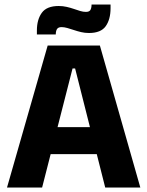

<svg xmlns="http://www.w3.org/2000/svg" viewBox="-20 -844 663 864"><path d="M11.5 0 194.5 -639H429.5L611.5 0H453.5L318 -536H306.5L169.5 0ZM167 -150.5V-272H455V-150.5ZM380.5 -695.5Q362 -695.5 345 -699.5Q328 -703.5 312.5 -708.8Q297 -714 283 -718Q269 -722 257 -722Q243 -722 237.2 -714.2Q231.5 -706.5 231 -691V-689H146V-707Q146 -755.5 168 -786.2Q190 -817 244 -817Q263 -817 280.2 -813Q297.5 -809 312.5 -803.8Q327.5 -798.5 341 -794.5Q354.5 -790.5 366.5 -790.5Q381 -790.5 386.2 -798.2Q391.5 -806 392 -821.5V-823.5H477.5V-807Q477.5 -757 455.8 -726.2Q434 -695.5 380.5 -695.5Z"/></svg>

Font: Anek Telugu
Style: Bold
Weight: 700
Designer: Omkar Bhoir (Telugu), Yesha Goshar (Latin)
Foundry: Ek Type
Version: Version 1.003